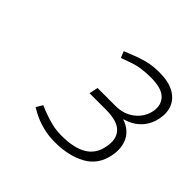

<svg xmlns="http://www.w3.org/2000/svg" viewBox="-110 -921 616 616"><g transform="rotate(45 197.5 -613.0)"><path d="M209 -415Q180 -415 153 -422Q126 -429 104 -441L86 -451L99 -473L118 -465Q144 -455 165 -450Q186 -445 210 -445Q266 -445 297.5 -464Q329 -483 336 -523Q344 -561 324 -583Q304 -605 251 -605H177L183 -635H264Q302 -635 328.5 -655.5Q355 -676 362 -709Q368 -740 349 -760Q330 -780 281 -780Q257 -780 236.5 -777Q216 -774 190 -764L168 -756L159 -778L184 -788Q208 -798 232.5 -804.5Q257 -811 288 -811Q329 -811 354 -797.5Q379 -784 389 -760.5Q399 -737 393 -707Q387 -676 366.5 -654Q346 -632 313 -623V-622Q348 -610 362 -582Q376 -554 369 -517Q359 -463 315 -439Q271 -415 209 -415Z"/></g></svg>

Font: REM Medium Thin
Style: Italic
Weight: 250
Italic angle: -11°
Version: Version 1.005;gftools[0.9.28]